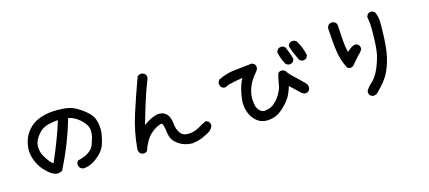

<svg xmlns="http://www.w3.org/2000/svg" viewBox="-58 -1258 4116 1843"><g transform="rotate(-15 2000.0 -336.0)"><path d="M609.4 9.8Q600.1 8.8 591.8 5.1Q583.5 1.5 576.7 -4.4L576.2 -4.9L575.7 -5.4Q559.1 -23.9 561.5 -49.8V-51.8L562.5 -53.2L572.3 -72.8L574.2 -76.7L579.1 -78.1Q613.3 -85.4 644.5 -98.6Q675.3 -110.8 702.6 -134.3Q729 -157.2 739.7 -187Q751.5 -218.8 761.2 -251Q770.5 -281.7 769.5 -320.3Q768.6 -356.9 746.1 -388.7Q722.2 -421.9 693.8 -444.6Q665.5 -467.3 638.7 -479.5Q635.3 -481 631.8 -482.4Q628.4 -483.9 625 -485.1Q621.6 -486.3 618.2 -487.5Q614.7 -488.8 611.1 -489.7Q607.4 -490.7 604 -491.7Q600.6 -492.7 596.9 -493.7Q593.3 -494.6 589.8 -495.6Q555.2 -376.5 510.3 -261.2Q462.9 -141.6 404.3 -24.9L402.8 -22.5L400.9 -21Q376.5 -5.9 346.2 -7.8H345.2H344.7Q313.5 -14.2 285.6 -34.2Q259.3 -53.2 224.1 -91.8Q206.5 -111.3 191.4 -137Q176.3 -162.6 163.6 -194.8Q138.7 -259.3 145.5 -322.3Q152.8 -384.8 174.8 -429.2Q186 -451.7 201.9 -472.4Q217.8 -493.2 238.3 -512.2Q279.8 -550.8 337.9 -570.8Q366.7 -580.6 395.3 -586.7Q423.8 -592.8 452.6 -594.7Q508.8 -598.6 564 -594.7Q620.1 -590.8 663.6 -573.7Q678.2 -567.9 695.1 -558.3Q711.9 -548.8 731 -536.1Q750 -523.4 771 -506.8Q803.7 -481.4 824.5 -452.1Q845.2 -422.9 853 -390.1Q869.1 -325.7 860.4 -268.1Q857.4 -249 853.5 -231.2Q849.6 -213.4 845.2 -196.5Q840.8 -179.7 835.4 -164.1Q818.8 -114.7 774.9 -73.2Q731.4 -32.7 693.8 -13.7Q656.2 5.9 611.3 9.8H610.4ZM489.3 -501.5Q480.5 -501 471.9 -500Q463.4 -499 455.6 -498Q447.8 -497.1 440.4 -495.8Q433.1 -494.6 426.3 -493.4Q419.4 -492.2 413.1 -491Q406.7 -489.7 400.9 -488.5Q395 -487.3 389.6 -485.8Q384.3 -484.4 379.4 -482.9Q374.5 -481.4 370.6 -480Q328.6 -465.3 299.8 -433.6Q284.7 -417.5 272.7 -400.4Q260.7 -383.3 252 -364.7Q234.9 -329.1 239.3 -287.1Q243.7 -244.1 262.2 -210.9Q281.7 -176.3 304.2 -147.5Q310.1 -140.1 316.4 -133.5Q322.8 -127 329.1 -121.8Q335.4 -116.7 341.8 -112.3Q438 -333.5 489.3 -501.5Z M1679.7 47.9Q1637.2 46.9 1598.1 34.2Q1558.6 21.5 1519 -13.2Q1478 -48.8 1470.7 -110.4Q1463.9 -166.5 1454.6 -192.9Q1450.7 -204.1 1446 -207.8Q1441.4 -211.4 1434.6 -210Q1414.6 -206.5 1384.3 -189.9Q1353.5 -172.9 1324.2 -144.5Q1316.9 -137.2 1310.1 -129.6Q1303.2 -122.1 1297.1 -113.5Q1291 -105 1285.2 -95.9Q1279.3 -86.9 1274.4 -77.1Q1252.9 -37.1 1239.7 2.9L1238.8 5.4L1237.3 7.3Q1220.2 22.9 1194.3 20.5H1192.9L1191.4 19.5L1171.9 10.7L1169.4 9.8L1168 7.8Q1155.8 -7.8 1153.3 -27.3V-28.3V-29.3Q1167 -206.1 1221.7 -374Q1275.9 -541.5 1336.4 -706.5L1337.4 -708.5L1338.9 -710.4Q1357.9 -728 1385.7 -724.6L1387.7 -724.1L1389.2 -723.6L1408.7 -713.9L1410.2 -712.9L1411.1 -711.9Q1427.2 -696.3 1424.8 -669.9V-668.5L1424.3 -667.5Q1379.4 -555.2 1344.2 -439.9Q1329.1 -389.6 1314 -339.4Q1298.8 -289.1 1284.2 -239.3Q1321.3 -266.1 1357.9 -284.7Q1382.8 -296.9 1405.3 -303.2Q1427.7 -309.6 1448.2 -309.1Q1490.7 -308.6 1519 -276.9Q1546.4 -246.6 1552.7 -185.5Q1558.1 -130.4 1578.1 -97.7Q1597.2 -66.4 1623 -57.1Q1636.2 -52.2 1653.1 -51Q1669.9 -49.8 1691.4 -52.7Q1712.9 -55.7 1733.2 -62.5Q1753.4 -69.3 1772.5 -80.1Q1782.7 -85.9 1792.7 -91.6Q1802.7 -97.2 1812.7 -102.5Q1822.8 -107.9 1833 -113Q1843.3 -118.2 1853 -123L1857.4 -125L1861.8 -123L1881.3 -113.3L1882.8 -112.3L1883.8 -111.3Q1899.4 -95.7 1898.4 -68.8V-67.4L1897.9 -65.9Q1889.2 -44.4 1871.1 -26.4L1870.6 -25.9L1870.1 -25.4Q1849.6 -10.7 1827.1 1.2Q1804.7 13.2 1780.8 22.9Q1771.5 26.4 1761.7 29.8Q1752 33.2 1741.9 35.9Q1731.9 38.6 1721.9 40.8Q1711.9 43 1701.7 44.7Q1691.4 46.4 1680.7 47.9H1680.2Z M2430.7 21.5Q2395.5 21.5 2364.7 9.3Q2333 -3.4 2303.2 -37.6Q2273.4 -71.3 2257.8 -121.6Q2242.2 -171.9 2247.1 -229.5Q2252 -286.1 2267.6 -342.3Q2280.3 -390.1 2305.2 -434.6Q2250.5 -428.2 2153.3 -404.3Q2144 -396 2133.3 -392.3Q2122.6 -388.7 2110.4 -389.6H2108.4L2106.9 -390.6L2087.4 -400.4L2085.4 -401.4L2084 -403.3Q2072.8 -419.4 2070.3 -439.5V-440.4V-441.4Q2072.8 -460 2084.5 -474.1L2085.4 -475.6L2087.4 -476.6Q2165 -516.6 2253.4 -525.4Q2339.8 -534.2 2423.8 -543.9L2426.8 -544.4L2429.2 -543L2448.7 -533.2L2450.7 -532.2L2451.7 -530.8Q2466.3 -514.2 2463.9 -488.3V-486.3L2462.9 -484.9L2453.1 -465.3L2452.6 -464.4L2451.7 -463.4Q2386.7 -390.6 2363.8 -324.7Q2352.1 -292 2347.2 -263.4Q2342.3 -234.9 2343.8 -210.4Q2344.7 -193.8 2346.4 -179.9Q2348.1 -166 2350.1 -155.3Q2352.1 -144.5 2355 -137.2Q2362.8 -113.8 2385.7 -91.3Q2406.7 -70.8 2437 -75.2Q2470.7 -79.6 2494.6 -91.3Q2518.6 -103 2540 -124Q2562 -146 2579.1 -170.4Q2584.5 -178.7 2589.8 -187.7Q2595.2 -196.8 2600.3 -206.8Q2605.5 -216.8 2610.4 -227.5Q2624.5 -259.3 2629.9 -302.2Q2635.7 -347.2 2649.9 -388.7L2650.9 -391.6L2652.8 -393.1Q2669.4 -407.7 2695.3 -405.3H2697.3L2698.7 -404.3L2718.3 -394.5L2721.2 -393.1L2722.7 -390.1Q2729.5 -377 2747.6 -356.7Q2765.6 -336.4 2793.5 -311Q2850.6 -257.8 2882.3 -224.6Q2900.9 -203.6 2898.4 -173.8V-172.4L2897.5 -170.4L2887.7 -150.9L2886.7 -148.9L2885.3 -147.9Q2868.7 -133.3 2842.8 -135.7H2840.8L2839.4 -136.7L2819.8 -146.5L2818.4 -147L2817.4 -147.9L2715.3 -244.1Q2703.6 -203.1 2685.5 -164.6Q2663.6 -118.2 2613.3 -66.9Q2563 -15.1 2521.5 2Q2479.5 19.5 2430.7 21.5ZM2774.4 -442.4Q2754.9 -444.8 2740.7 -456.5L2739.3 -457.5L2738.3 -459.5Q2722.7 -489.3 2710.4 -520Q2704.6 -535.6 2700 -551.5Q2695.3 -567.4 2692.4 -584L2691.9 -587.4L2693.4 -590.3L2703.1 -609.9L2704.1 -611.3L2705.6 -612.8Q2724.1 -629.4 2750 -627H2751.5L2753.4 -626L2773.9 -616.2L2776.9 -614.7L2778.3 -611.3Q2780.3 -606.9 2782.2 -602.5Q2784.2 -598.1 2786.1 -594Q2788.1 -589.8 2789.8 -585.4Q2791.5 -581.1 2793.5 -576.7Q2795.4 -572.3 2797.1 -567.9Q2798.8 -563.5 2800.5 -559.1Q2802.2 -554.7 2804.2 -550.3Q2815.9 -519.5 2823.7 -485.8L2824.7 -482.4L2823.2 -479L2813.5 -459.5L2812.5 -457.5L2810.5 -456.1Q2802.7 -450.2 2794.2 -446.8Q2785.6 -443.4 2776.4 -442.4H2775.4ZM2899.9 -447.3 2880.4 -457 2877.4 -458.5 2876 -461.4Q2858.4 -497.1 2842.8 -533.2Q2826.7 -569.8 2814.9 -610.4L2814 -614.3L2815.4 -617.7L2825.2 -637.2L2826.2 -639.2L2828.1 -640.6Q2846.7 -654.8 2872.1 -652.3H2874L2875.5 -651.4L2895 -641.6L2897.5 -640.1L2898.9 -638.2Q2920.9 -604 2936 -565.4Q2950.7 -527.3 2959 -487.3L2959.5 -483.9L2958 -481L2948.2 -461.4L2947.3 -459.5L2945.8 -458.5Q2929.2 -443.8 2903.3 -446.3H2901.4Z M3467.3 55.7 3447.8 45.9 3445.8 44.9 3444.8 43.5Q3430.2 26.9 3432.6 1V-1L3434.1 -2.9Q3452.1 -35.6 3481 -61Q3507.3 -84.5 3528.1 -113.5Q3548.8 -142.6 3567.4 -185.5Q3573.2 -199.7 3579.3 -215.8Q3585.4 -231.9 3591.3 -249.8Q3597.2 -267.6 3603 -287.1Q3620.1 -344.2 3624 -463.4Q3626 -523.4 3626 -562Q3626 -600.6 3624 -617.7Q3620.1 -652.8 3614.3 -688L3613.8 -690.9L3615.2 -693.8L3625 -713.4L3626 -715.3L3627.4 -716.3Q3644 -731 3669.9 -728.5H3671.9L3673.3 -727.5L3692.9 -717.8L3695.8 -716.3L3697.3 -713.4Q3701.7 -703.6 3705.6 -693.6Q3709.5 -683.6 3712.2 -673.3Q3714.8 -663.1 3716.8 -652.6Q3718.8 -642.1 3719.7 -631.3Q3721.2 -616.7 3721.4 -592Q3721.7 -567.4 3720.7 -532.2Q3719.7 -497.1 3717.8 -450.7Q3711.9 -312 3684.1 -220.7Q3656.2 -129.4 3618.7 -75.7Q3606.4 -57.6 3592.3 -40Q3578.1 -22.5 3562.5 -5.6Q3546.9 11.2 3529.8 27.8Q3507.3 59.1 3471.2 56.6H3469.2ZM3299.8 -272.9Q3279.3 -314 3265.9 -355Q3252.4 -396 3245.6 -437Q3232.4 -517.6 3222.7 -679.2V-680.2V-680.7Q3225.6 -699.7 3236.8 -713.4L3237.3 -713.9L3238.3 -714.8Q3255.9 -729 3281.2 -726.6H3283.2L3284.7 -725.6L3304.2 -715.8L3305.7 -714.8L3307.1 -713.4Q3323.2 -695.3 3321.3 -668Q3327.1 -550.3 3333 -499Q3335.4 -477.5 3339.4 -455.8Q3343.3 -434.1 3348.6 -413.6Q3366.7 -426.8 3382.3 -440.9Q3405.3 -461.4 3438 -463.9H3440.4L3442.9 -462.9L3462.4 -453.1L3464.4 -452.1L3465.3 -450.7Q3480 -434.1 3477.5 -408.2L3477.1 -405.8L3476.1 -403.8L3462.4 -382.3L3461.4 -380.9L3460 -379.9Q3451.7 -373 3428.2 -347.4Q3404.8 -321.8 3369.6 -279.8Q3355.5 -262.7 3338.1 -260Q3320.8 -257.3 3303.2 -269.5L3300.8 -271Z"/></g></svg>

Font: NaikaiFont
Style: Bold
Weight: 700
Version: Version 1.89